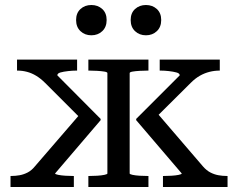

<svg xmlns="http://www.w3.org/2000/svg" viewBox="-20 -747 950 767"><path d="M406 -667Q406 -639 388.5 -622.5Q371 -606 345 -606Q319 -606 301.5 -622.5Q284 -639 284 -667Q284 -695 301.5 -711Q319 -727 345 -727Q371 -727 388.5 -711Q406 -695 406 -667ZM624 -667Q624 -639 606.5 -622.5Q589 -606 563 -606Q537 -606 519.5 -622.5Q502 -639 502 -667Q502 -695 519.5 -711Q537 -727 563 -727Q589 -727 606.5 -711Q624 -695 624 -667ZM889 0H631V-44H634Q648 -44 665 -45Q682 -46 694 -48.5Q706 -51 706 -54L524 -267V-272L698 -446Q698 -454 685 -457.5Q672 -461 654.5 -463Q637 -465 622 -465H618V-509H858V-465H857Q837 -465 817 -460Q797 -455 778.5 -444.5Q760 -434 742 -416L591 -266L597 -308L791 -82Q805 -66 820.5 -58Q836 -50 852.5 -47Q869 -44 887 -44H889ZM22 0V-44H24Q42 -44 58.5 -47Q75 -50 90.5 -58Q106 -66 119 -82L314 -308L310 -266L160 -416Q143 -433 125 -444Q107 -455 88 -460Q69 -465 50 -465H48V-509H288V-465H284Q270 -465 252 -463Q234 -461 221.5 -457.5Q209 -454 209 -446L382 -272V-267L200 -54Q200 -51 212.5 -48.5Q225 -46 241.5 -45Q258 -44 272 -44H275V0ZM333 -465V-509H573V-465H570Q555 -465 538 -464Q521 -463 509.5 -461Q498 -459 498 -455V-54Q498 -51 509.5 -48.5Q521 -46 538 -45Q555 -44 570 -44H573V0H333V-44H337Q351 -44 368 -45Q385 -46 397 -48.5Q409 -51 409 -54V-455Q409 -459 397 -461Q385 -463 368 -464Q351 -465 337 -465Z"/></svg>

Font: Roboto Serif 28pt
Style: Regular
Weight: 400
Designer: Greg Gazdowicz
Foundry: Commercial Type
Version: Version 1.008